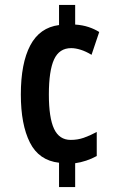

<svg xmlns="http://www.w3.org/2000/svg" viewBox="-20 -744 489 774"><path d="M283 -645Q313 -643 337 -635Q361 -627 380 -615L349 -523Q326 -537 305 -543.5Q284 -550 267 -550Q219 -550 198 -504.5Q177 -459 177 -363Q177 -269 198 -224.5Q219 -180 265 -180Q293 -180 317.5 -188.5Q342 -197 370 -212V-115Q350 -104 327.5 -96.5Q305 -89 283 -86V10H218V-88Q137 -97 100.5 -169.5Q64 -242 64 -363Q64 -489 102 -561Q140 -633 218 -643V-724H283Z"/></svg>

Font: Noto Sans Gujarati UI ExtraCondensed SemiBold
Style: Regular
Weight: 600
Width: 2
Designer: Jelle Bosma - Monotype Design Team, Universal Thirst
Foundry: Monotype Imaging Inc.
Version: Version 2.106; ttfautohint (v1.8.4.7-5d5b)